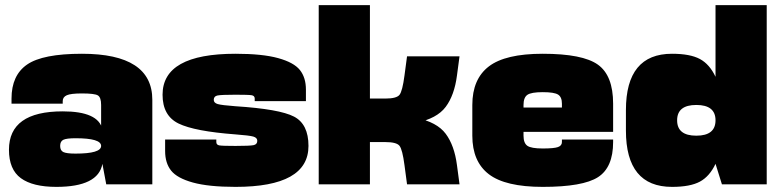

<svg xmlns="http://www.w3.org/2000/svg" viewBox="-20 -720 3040 750"><path d="M25 -335V-315H225V-325Q225 -341 241 -348Q257 -355 300 -355Q349 -355 362 -347.5Q375 -340 375 -310V-220L575 -250V-330Q575 -510 300 -510Q147 -510 86 -468Q25 -426 25 -335ZM575 -250H375V-115L380 -80L395 0H575ZM15 -135Q15 -58 61.5 -24Q108 10 200 10Q364 10 380 -80L375 -150Q375 -120 275 -120Q240 -120 227.5 -126Q215 -132 215 -150Q215 -168 227.5 -174Q240 -180 275 -180Q375 -180 375 -150L380 -215Q364 -285 225 -285Q15 -285 15 -135Z M900 -195Q954 -191 969.5 -186.5Q985 -182 985 -170Q985 -156 970.5 -153Q956 -150 900 -150Q849 -150 837 -152Q825 -154 825 -165V-175H625V-130Q625 -83 648.5 -53.5Q672 -24 733.5 -7Q795 10 900 10Q1185 10 1185 -150Q1185 -235 1128.5 -264.5Q1072 -294 900 -305Q846 -309 830.5 -313.5Q815 -318 815 -330Q815 -344 829.5 -347Q844 -350 900 -350Q951 -350 963 -348Q975 -346 975 -335V-325H1175V-370Q1175 -417 1151.5 -446.5Q1128 -476 1066.5 -493Q1005 -510 900 -510Q615 -510 615 -350Q615 -268 677.5 -237.5Q740 -207 900 -195Z M1225 0H1425V-700H1225ZM1330 -165H1495V-335H1330ZM1605 -240Q1687 -257 1721 -302.5Q1755 -348 1765 -425L1775 -500H1570L1560 -425Q1552 -364 1540.5 -349.5Q1529 -335 1485 -335L1495 -165ZM1495 -335 1485 -165Q1529 -165 1540.5 -150.5Q1552 -136 1560 -75L1570 0H1775L1765 -75Q1755 -152 1721 -197.5Q1687 -243 1605 -260Z M2375 -165V-175H2175V-165Q2175 -151 2159.5 -145.5Q2144 -140 2100 -140Q2055 -140 2040 -150.5Q2025 -161 2025 -190V-250H1825V-190Q1825 -89 1889.5 -39.5Q1954 10 2100 10Q2257 10 2316 -28Q2375 -66 2375 -165ZM2375 -315Q2375 -425 2315.5 -467.5Q2256 -510 2100 -510Q1954 -510 1889.5 -460.5Q1825 -411 1825 -310V-250H2025V-310Q2025 -339 2040 -349.5Q2055 -360 2100 -360Q2145 -360 2160 -350.5Q2175 -341 2175 -315V-295H2375ZM1900 -205H2375V-300H1900Z M2975 0V-700H2775V-80L2800 0ZM2775 -80V-250Q2775 -190 2700 -190Q2625 -190 2625 -250H2425V-210Q2425 10 2605 10Q2676 10 2714 -10.5Q2752 -31 2775 -80ZM2605 -510Q2425 -510 2425 -290V-250H2625Q2625 -310 2700 -310Q2775 -310 2775 -250V-420Q2752 -469 2714 -489.5Q2676 -510 2605 -510Z"/></svg>

Font: Millimetre
Style: Extrablack
Weight: 900
Designer: Jérémy Landes
Version: Version 1.0